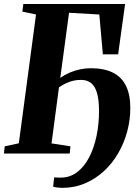

<svg xmlns="http://www.w3.org/2000/svg" viewBox="-22 -763 695 954"><path d="M321 -699.5 277.5 -376Q299.5 -391.5 324.5 -402.2Q349.5 -413 376.2 -418.5Q403 -424 429 -424Q495.5 -424 539.2 -402Q583 -380 604.2 -336Q625.5 -292 625.5 -226.5Q625.5 -167 610 -109.5Q594.5 -52 565.2 -1.5Q536 49 494.2 87.5Q452.5 126 400 148.2Q347.5 170.5 286 170.5Q276 170.5 262.8 168.8Q249.5 167 242 164.5L247 118.5Q253.5 119 262.2 119.2Q271 119.5 279.5 119.5Q326 119.5 361.8 92Q397.5 64.5 421.5 17.8Q445.5 -29 457.8 -88Q470 -147 470 -210.5Q470 -265 460.5 -299.2Q451 -333.5 431.2 -349.8Q411.5 -366 381 -366Q349 -366 322.2 -356Q295.5 -346 271 -329L234 -50.5L328 -36L324.5 0H-2.5L1.5 -36L71.5 -51L157 -691L89 -705.5L94 -743H599.5L565 -493H489L471.5 -691Z"/></svg>

Font: Merriweather 72pt ExtraBold
Style: Italic
Weight: 800
Italic angle: -7.8°
Version: Version 2.101